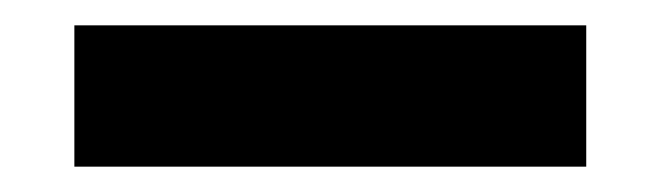

<svg xmlns="http://www.w3.org/2000/svg" viewBox="-20 70 516 150"><path d="M38.1 200.2V89.8H438V200.2Z"/></svg>

Font: SUSE
Style: Bold
Weight: 700
Designer: Rene Bieder
Foundry: SUSE
Version: Version 1.000